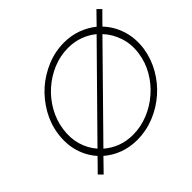

<svg xmlns="http://www.w3.org/2000/svg" viewBox="-166 -919 1138 1138"><g transform="rotate(-45 402.5 -350.0)"><path d="M126.4 -348.4Q135.6 -414 168.4 -472.3Q201.1 -530.5 250.8 -574.4Q299.7 -617.8 360.5 -643.2Q421.4 -668.6 486.9 -668.6Q539.4 -668.6 584.3 -652.1Q629.3 -635.7 664.7 -606.3Q531.2 -471 426.6 -364.6Q322 -258.1 188.5 -122.8Q150.5 -165.9 133.5 -223.6Q116.6 -281.4 126.4 -348.4ZM395.5 -31.4Q340.5 -31.4 294.8 -49Q249 -66.6 213.3 -98Q333.4 -219.9 451.2 -340Q569.1 -460.2 689.2 -582.1Q730.4 -538.4 750.3 -478.2Q770.2 -418 760.4 -349Q751.2 -283.3 717.6 -225.4Q684 -167.6 634.3 -125Q584.7 -81.5 522.8 -56.5Q461 -31.4 395.5 -31.4ZM85.4 -349Q74.8 -272.7 94.5 -206.7Q114.3 -140.7 158.3 -92Q138.8 -72.6 119.8 -52.7Q100.7 -32.8 81.2 -13.3Q87.1 -7 93.4 -0.8Q99.7 5.3 106 11.5Q124.8 -8 144.5 -28Q164.2 -48.1 183 -67.6Q223.8 -31.9 276.8 -12Q329.9 8 392.4 8Q466.4 8 535.9 -20Q605.4 -48 661.4 -97Q716.4 -145 753.4 -210Q790.4 -275 801.4 -349Q812 -427.9 789.9 -496.1Q767.9 -564.3 720.7 -613.5Q739.1 -632.5 757 -650.5Q774.9 -668.5 793.9 -687.5L769.1 -712.3L695.9 -637.3Q654.9 -670.3 603.7 -689.1Q552.4 -708 492.4 -708Q418.4 -708 349.4 -679.5Q280.4 -651 225.4 -603Q170.4 -554 132.9 -488.5Q95.4 -423 85.4 -349Z"/></g></svg>

Font: Josefin Slab Thin
Style: Italic
Weight: 100
Italic angle: -12°
Designer: Santiago Orozco
Foundry: Typemade
Version: Version 2.000